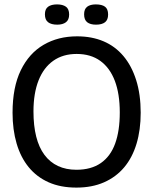

<svg xmlns="http://www.w3.org/2000/svg" viewBox="-20 -838 696 872"><path d="M327 14Q255 14 201 -10Q147 -34 110.5 -78.5Q74 -123 55.5 -186Q37 -249 37 -326Q37 -442 74.5 -519Q112 -596 178 -634.5Q244 -673 330 -673Q397 -673 450 -650.5Q503 -628 540.5 -583.5Q578 -539 598.5 -474Q619 -409 619 -326Q619 -248 600 -185Q581 -122 544 -78Q507 -34 452.5 -10Q398 14 327 14ZM327 -67Q394 -67 438 -97.5Q482 -128 503 -186Q524 -244 524 -327Q524 -412 501.5 -471Q479 -530 435.5 -561.5Q392 -593 328 -593Q266 -593 222 -562Q178 -531 155 -472.5Q132 -414 132 -332Q132 -267 144.5 -217.5Q157 -168 182 -134.5Q207 -101 243.5 -84Q280 -67 327 -67ZM416 -726Q390 -726 376 -737Q362 -748 362 -773Q362 -797 376 -807.5Q390 -818 415 -818Q443 -818 457 -807.5Q471 -797 471 -772Q471 -748 457 -737Q443 -726 416 -726ZM240 -726Q213 -726 198.5 -737Q184 -748 184 -773Q184 -797 198.5 -807.5Q213 -818 239 -818Q265 -818 279.5 -807.5Q294 -797 294 -772Q294 -748 279.5 -737Q265 -726 240 -726Z"/></svg>

Font: Bricolage Grotesque 96pt ExtraBold 96pt
Style: Regular
Weight: 400
Version: Version 1.001;gftools[0.9.33.dev8+g029e19f]